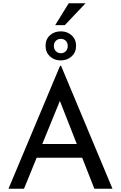

<svg xmlns="http://www.w3.org/2000/svg" viewBox="-20 -1156 741 1176"><path d="M32 0 348 -753H354L669 0H558L322 -601L391 -646L127 0ZM217 -274H486L518 -190H189ZM259 -875Q259 -915 285.5 -939.5Q312 -964 353 -964Q392 -964 419 -939.5Q446 -915 446 -875Q446 -836 419 -811Q392 -786 352 -786Q312 -786 285.5 -811Q259 -836 259 -875ZM310 -874Q310 -855 322 -842.5Q334 -830 353 -830Q371 -830 383 -842.5Q395 -855 395 -874Q395 -894 383 -906Q371 -918 353 -918Q334 -918 322 -906Q310 -894 310 -874ZM504 -1136 377 -1002H318L401 -1136Z"/></svg>

Font: Josefin Sans Thin
Style: Regular
Weight: 400
Version: Version 2.000